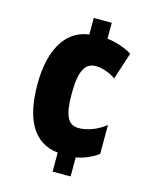

<svg xmlns="http://www.w3.org/2000/svg" viewBox="-111 -800 717 886"><g transform="rotate(15 247.5 -357.0)"><path d="M312 -648V-724H226V-645C110 -631 54 -518 54 -361C54 -199 106 -93 226 -81V10H312V-81C348 -87 389 -104 417 -126V-264C379 -233 330 -215 290 -215C239 -215 218 -253 218 -361C218 -474 245 -512 293 -512C321 -512 358 -501 389 -479L431 -608C396 -630 350 -644 312 -648Z"/></g></svg>

Font: Noto Sans Devanagari ExtraCondensed Black
Style: Regular
Weight: 900
Width: 2
Designer: Jelle Bosma - Monotype Design Team
Foundry: Monotype Imaging Inc.
Version: Version 2.004